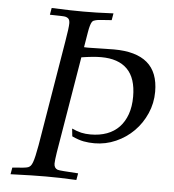

<svg xmlns="http://www.w3.org/2000/svg" viewBox="-51 -742 713 789"><g transform="rotate(5 305.5 -347.5)"><path d="M125.5 -667 130.4 -695.3Q174.8 -693.4 207.3 -692.6Q239.7 -691.9 261.7 -691.9Q285.2 -691.9 315.9 -692.6Q346.7 -693.4 385.3 -695.3L380.4 -667Q324.2 -663.6 315.9 -661.1Q310.5 -659.7 306.4 -658Q302.2 -656.2 299.1 -650.9Q295.9 -645.5 293 -635.5Q290 -625.5 287.1 -607.9L276.9 -546.4Q284.2 -545.9 289.3 -545.9Q294.4 -545.9 296.9 -545.9L399.9 -547.9Q491.7 -547.9 537.8 -508.8Q584 -469.7 584 -389.2Q584 -341.8 565.4 -299.6Q546.9 -257.3 515.4 -225.6Q483.9 -193.8 441.9 -175.3Q399.9 -156.7 353.5 -156.7Q330.6 -156.7 309.1 -160.6Q287.6 -164.6 260.7 -177.2L257.3 -209Q278.8 -199.2 296.1 -195.3Q313.5 -191.4 334.5 -191.4Q372.1 -191.4 401.9 -202.4Q431.6 -213.4 452.4 -235.1Q473.1 -256.8 484.4 -288.6Q495.6 -320.3 495.6 -361.3Q495.6 -437.5 458.7 -474.6Q421.9 -511.7 350.6 -511.7Q335 -511.7 314.7 -509.8Q294.4 -507.8 269.5 -503.9L203.1 -106Q200.7 -89.4 199.2 -77.9Q197.8 -66.4 197.8 -59.6Q197.8 -41 212.4 -35.2Q217.8 -33.2 239.3 -31.7Q260.7 -30.3 297.9 -27.8L293 0Q256.3 -2 225.3 -2.7Q194.3 -3.4 167.5 -3.4Q143.6 -3.4 107.4 -2.7Q71.3 -2 21.5 0L26.4 -27.8Q82.5 -31.2 91.3 -35.2Q97.2 -37.6 101.3 -42.2Q105.5 -46.9 109.4 -57.1Q113.3 -67.4 117.2 -84.7Q121.1 -102.1 126 -128.9L198.2 -563Q203.1 -592.3 205.6 -611.1Q208 -629.9 208 -638.2Q208 -650.4 203.6 -656.2Q199.2 -662.1 189 -664.6Q185.5 -665.5 170.2 -666Q154.8 -666.5 125.5 -667Z"/></g></svg>

Font: XB Kayhan
Style: Italic
Weight: 400
Italic angle: -12°
Designer: Behnam
Foundry: Irmug
Version: Version 7.300 2009